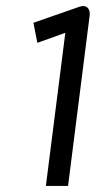

<svg xmlns="http://www.w3.org/2000/svg" viewBox="-20 -612 315 632"><path d="M103 -471 195 -504 131 0H204L275 -560C278 -582 266 -598 242 -590L90 -537Z"/></svg>

Font: Charger
Style: It
Weight: 400
Designer: Jasper
Foundry: Cannot Into Space Fonts
Version: Version 0.98